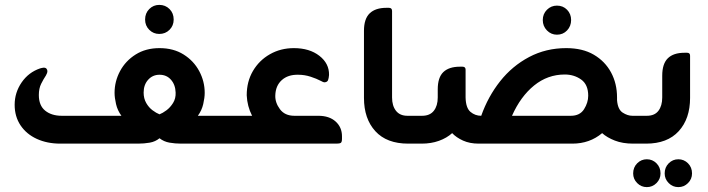

<svg xmlns="http://www.w3.org/2000/svg" viewBox="-20 -588 2900 786"><path d="M632 -449Q608 -449 591 -466Q574 -483 574 -508Q574 -534 591 -551Q608 -568 632 -568Q657 -568 674 -551Q691 -534 691 -508Q691 -483 674 -466Q657 -449 632 -449ZM790 -114H913V0H721Q697 0 674 -4Q651 -8 633 -22Q616 -8 593 -4Q570 0 545 0H227Q173 0 130.5 -19.5Q88 -39 64 -75Q40 -111 40 -159Q40 -209 68.5 -250.5Q97 -292 144 -308Q149 -309 152 -310Q155 -311 159 -311Q167 -311 170.5 -306.5Q174 -302 174 -297Q174 -289 168 -279Q158 -264 148.5 -245Q139 -226 139 -199Q139 -156 165 -135Q191 -114 233 -114H477Q461 -136 455 -162Q449 -188 449 -208Q449 -255 471.5 -297Q494 -339 535.5 -365Q577 -391 633 -391Q690 -391 731.5 -365Q773 -339 795.5 -297Q818 -255 818 -208Q818 -188 812 -162Q806 -136 790 -114ZM633 -120Q646 -125 661.5 -136.5Q677 -148 688.5 -166.5Q700 -185 699 -209Q698 -241 680 -261.5Q662 -282 633 -282Q605 -282 586.5 -261.5Q568 -241 568 -209Q568 -185 578.5 -166.5Q589 -148 604.5 -136.5Q620 -125 633 -120Z M1185 -114H1283Q1328 -114 1354 -90.5Q1380 -67 1380 -30V-20Q1380 -7 1375.5 -3.5Q1371 0 1358 0H902V-114H1012Q992 -153 990 -198Q990 -254 1015.5 -297.5Q1041 -341 1085 -366Q1129 -391 1183 -391Q1247 -391 1287.5 -359.5Q1328 -328 1327 -281Q1326 -268 1323 -260Q1320 -252 1309 -251Q1303 -251 1293 -257Q1276 -266 1251.5 -274Q1227 -282 1201 -282Q1159 -283 1133.5 -260Q1108 -237 1107 -197Q1106 -168 1126 -141Q1146 -114 1185 -114Z M1684 0H1651Q1563 0 1516.5 -51Q1470 -102 1470 -187V-462Q1470 -511 1493.5 -533.5Q1517 -556 1562 -556H1572Q1585 -556 1585 -543V-189Q1585 -155 1601 -134.5Q1617 -114 1648 -114H1684Z M2260 -446Q2236 -446 2219 -463.5Q2202 -481 2202 -506Q2202 -531 2219 -548Q2236 -565 2260 -565Q2285 -565 2301.5 -548Q2318 -531 2318 -506Q2318 -481 2301.5 -463.5Q2285 -446 2260 -446ZM2569 -114H2605V0H2572Q2529 0 2497 -12.5Q2465 -25 2445 -43Q2394 0 2323 0H1940Q1903 0 1875.5 -12.5Q1848 -25 1831 -43Q1809 -23 1777 -11.5Q1745 0 1706 0H1674V-114H1708Q1740 -114 1756 -134.5Q1772 -155 1772 -189V-222Q1772 -271 1795 -293Q1818 -315 1863 -315H1873Q1886 -315 1886 -303V-189Q1887 -146 1906 -130Q1925 -114 1950 -114Q1978 -193 2027.5 -255.5Q2077 -318 2146 -354.5Q2215 -391 2298 -391Q2365 -391 2411 -364Q2457 -337 2481.5 -291.5Q2506 -246 2506 -189V-178Q2509 -140 2529 -127Q2549 -114 2569 -114ZM2076 -114H2317Q2354 -114 2371 -141Q2388 -168 2388 -196Q2388 -242 2359 -262.5Q2330 -283 2292 -283Q2222 -283 2166.5 -238Q2111 -193 2076 -114Z M2625 0H2593V-114H2628Q2660 -114 2675.5 -134.5Q2691 -155 2691 -189V-278Q2691 -327 2714 -349.5Q2737 -372 2782 -372H2793Q2805 -372 2805 -360V-187Q2805 -102 2758.5 -51Q2712 0 2625 0ZM2628 64Q2651 64 2667.5 80.5Q2684 97 2684 122Q2684 145 2667.5 161.5Q2651 178 2628 178Q2605 178 2588.5 161.5Q2572 145 2572 122Q2572 97 2588.5 80.5Q2605 64 2628 64ZM2757 64Q2780 64 2796.5 80.5Q2813 97 2813 122Q2813 145 2796.5 161.5Q2780 178 2757 178Q2734 178 2717.5 161.5Q2701 145 2701 122Q2701 97 2717.5 80.5Q2734 64 2757 64Z"/></svg>

Font: Zain ExtraBold
Style: Regular
Weight: 800
Designer: Zain,Boutros
Foundry: Mobile Telecommunications Company (Zain), 2024
Version: Version 1.50; ttfautohint (v1.8.4)